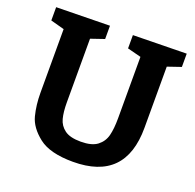

<svg xmlns="http://www.w3.org/2000/svg" viewBox="-126 -835 993 978"><g transform="rotate(20 371.0 -346.0)"><path d="M724 -704V-632L651 -607V-275Q651 12 367 12Q242 12 181.5 -35.5Q121 -83 106.5 -139.5Q92 -196 92 -262V-607L18 -627V-699L308 -704V-632L235 -607V-262Q235 -210 244 -175.5Q253 -141 282 -119.5Q311 -98 369 -98Q429 -98 459 -121Q489 -144 498.5 -181Q508 -218 508 -275V-608L434 -627V-699Z"/></g></svg>

Font: Bitter Pro
Style: Bold
Weight: 700
Designer: Sol Matas, and Bitter project Authors
Foundry: Sol Matas
Version: Version 1.010